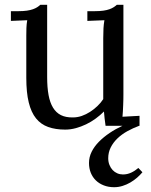

<svg xmlns="http://www.w3.org/2000/svg" viewBox="-20 -530 637 809"><path d="M580.1 195.8Q570.3 207.5 557.4 218.8Q544.4 230 529.1 239Q513.7 248 496.3 253.4Q479 258.8 460.9 258.8Q437 258.8 417.5 251.2Q397.9 243.7 384 230.2Q370.1 216.8 362.5 198Q355 179.2 355 156.7Q355 131.8 366.2 109.4Q377.4 86.9 397 67.1Q416.5 47.4 441.9 30.3Q467.3 13.2 496.1 0H424.8Q422.4 -17.1 420.7 -31.5Q418.9 -45.9 418 -60.1Q402.3 -44.4 383.3 -30.5Q364.3 -16.6 343 -6.3Q321.8 3.9 299.3 10Q276.9 16.1 254.9 16.1Q213.9 16.1 183.1 5.1Q152.3 -5.9 131.8 -31.2Q111.3 -56.6 101.1 -98.4Q90.8 -140.1 90.8 -202.1V-379.9Q90.8 -395.5 91.3 -411.6Q91.8 -427.7 94.7 -444.8L25.9 -441.9V-482.9H57.1Q78.1 -482.9 93.3 -485.1Q108.4 -487.3 119.1 -491.2Q129.9 -495.1 137 -499.8Q144 -504.4 149.9 -509.8H178.7V-205.1Q178.7 -161.6 184.6 -129.6Q190.4 -97.7 203.4 -76.4Q216.3 -55.2 236.8 -44.9Q257.3 -34.7 287.1 -35.2Q306.2 -35.2 324.5 -41.5Q342.8 -47.9 359.4 -58.6Q376 -69.3 390.4 -83Q404.8 -96.7 415 -112.3V-368.7Q415 -393.1 416 -410.4Q417 -427.7 419.9 -444.8L348.1 -441.9V-482.9H378.9Q400.4 -482.9 415.5 -485.1Q430.7 -487.3 441.4 -491.2Q452.1 -495.1 459.2 -499.8Q466.3 -504.4 472.2 -509.8H500V-131.8Q500 -124 499.8 -112.1Q499.5 -100.1 499 -87.2Q498.5 -74.2 497.8 -61.3Q497.1 -48.3 496.1 -38.1L567.9 -42V0H566.4Q540 9.8 516.4 22.9Q492.7 36.1 474.9 53.2Q457 70.3 446.5 91.3Q436 112.3 436 136.7Q436 152.3 441.2 165Q446.3 177.7 454.6 186.5Q462.9 195.3 474.1 200.2Q485.4 205.1 498 205.1Q516.1 205.1 532.5 197.5Q548.8 189.9 563 177.7Z"/></svg>

Font: Lora
Style: Regular
Weight: 400
Designer: Olga Karpushina, Alexei Vanyashin
Foundry: Cyreal (www.cyreal.org, a@cyreal.org)
Version: Version 1.014